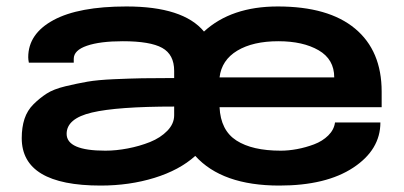

<svg xmlns="http://www.w3.org/2000/svg" viewBox="-20 -559 1245 591"><path d="M290 12.2Q46.9 12.2 46.9 -133.8Q46.9 -167 55.4 -193.1Q64 -219.2 83.3 -238.3Q102.5 -257.3 123.8 -271Q145 -284.7 181.6 -293.5Q218.3 -302.2 249.3 -307.6Q280.3 -313 330.6 -315.2Q380.9 -317.4 418.2 -318.1Q455.6 -318.8 516.1 -318.8V-340.8Q516.1 -391.1 479.2 -411.6Q442.4 -432.1 357.9 -432.1Q288.1 -432.1 247.6 -418.2Q207 -404.3 207 -377.9V-366.2H68.8Q66.9 -376 66.9 -382.8Q66.9 -455.1 144.5 -497.1Q222.2 -539.1 369.1 -539.1Q543.9 -539.1 607.9 -461.9Q691.9 -539.1 835 -539.1Q991.2 -539.1 1073 -470.9Q1154.8 -402.8 1154.8 -276.9V-229H655.8Q659.2 -157.7 707.8 -126.5Q756.3 -95.2 844.2 -95.2Q868.2 -95.2 894.5 -100.1Q920.9 -105 946.8 -114.7Q972.7 -124.5 990.5 -142.1Q1008.3 -159.7 1011.2 -182.1H1150.9Q1150.9 -98.1 1067.4 -43Q983.9 12.2 839.8 12.2Q663.6 12.2 581.1 -79.1Q532.2 -35.2 455.3 -11.5Q378.4 12.2 290 12.2ZM655.8 -320.8H1008.8Q1008.8 -376.5 960.7 -404.3Q912.6 -432.1 836.9 -432.1Q758.8 -432.1 710.4 -403.1Q662.1 -374 655.8 -320.8ZM304.2 -95.2Q337.4 -95.2 373.3 -102.1Q409.2 -108.9 441.7 -121.8Q474.1 -134.8 495.1 -156.5Q516.1 -178.2 516.1 -204.1V-231Q340.8 -231 262.9 -212.6Q185.1 -194.3 185.1 -147Q185.1 -95.2 304.2 -95.2Z"/></svg>

Font: Archivo Expanded SemiBold
Style: Regular
Weight: 600
Width: 7
Designer: Hector Gatti
Foundry: Omnibus-Type
Version: Version 2.001